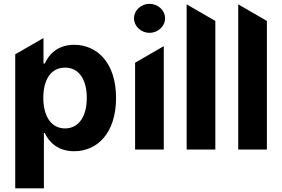

<svg xmlns="http://www.w3.org/2000/svg" viewBox="-20 -789 1489 1013"><path d="M60.4 -502.5V204.5H211.6V-87.4H216.3C237.2 -41.9 283 8.9 371.1 8.9C495.4 8.9 592.3 -89.5 592.3 -272C592.3 -459.5 491.1 -552.6 371.4 -552.6C280.2 -552.6 236.5 -498.2 216.3 -453.8H209.5V-588.4ZM323.2 -432.2C398.1 -432.2 437.9 -367.2 437.9 -272.7C437.9 -177.6 397.4 -111.5 323.2 -111.5C250.4 -111.5 208.5 -175.4 208.5 -272.7C208.5 -370 249.6 -432.2 323.2 -432.2Z M692.8 -458.1V0H844.1V-545.5ZM687.1 -692.5C687.1 -650.2 724.1 -615.8 768.8 -615.8C813.9 -615.8 850.9 -650.2 850.9 -692.5C850.9 -734.4 813.9 -768.8 768.8 -768.8C724.1 -768.8 687.1 -734.4 687.1 -692.5Z M1116.1 -678.6 964.8 -766V0H1116.1Z M1388.1 -678.6 1236.9 -766V0H1388.1Z"/></svg>

Font: Inter-Hewn
Style: Bold
Weight: 700
Designer: Rasmus Andersson
Foundry: rsms
Version: Version 3.012;git-f93a4a705